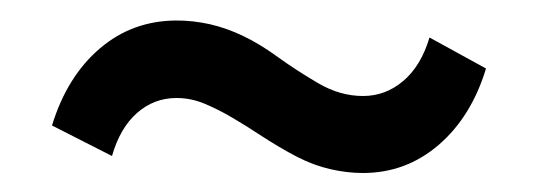

<svg xmlns="http://www.w3.org/2000/svg" viewBox="-20 -384 538 192"><path d="M343 -211Q327 -211 310.5 -214.8Q294 -218.5 277 -227.2Q260 -236 238.5 -250Q226.5 -258 212.5 -266.2Q198.5 -274.5 184.8 -280.2Q171 -286 156.5 -286Q134 -286 117 -271Q100 -256 92 -228L32 -258.5Q47 -307.5 79.8 -335.5Q112.5 -363.5 157 -363.5Q173 -363.5 189.8 -359.8Q206.5 -356 223.2 -348Q240 -340 258.5 -326.5Q276.5 -313.5 298.2 -300.8Q320 -288 343 -288Q365.5 -288 383.2 -303Q401 -318 409.5 -346.5L466 -315.5Q451.5 -267.5 418.8 -239.2Q386 -211 343 -211Z"/></svg>

Font: Nunito Sans 12pt ExtraLight Condensed
Style: Regular
Weight: 200
Width: 3
Version: Version 3.101;gftools[0.9.27]